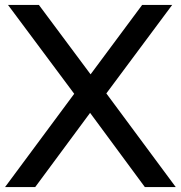

<svg xmlns="http://www.w3.org/2000/svg" viewBox="-22 -760 734 780"><path d="M566.5 0 344 -301.5 279.5 -379 10.5 -740H136L346 -458L410 -380.5L692 0ZM-1.5 0 279.5 -379 346 -458 555.5 -740H677.5L410 -380.5L344 -301.5L121 0Z"/></svg>

Font: Encode Sans SC SemiExpanded Medium
Style: Regular
Weight: 500
Width: 6
Designer: Multiple Designers
Foundry: Impallari Type
Version: Version 3.002